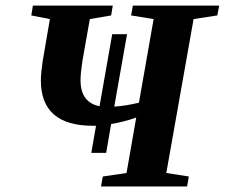

<svg xmlns="http://www.w3.org/2000/svg" viewBox="-20 -675 813 695"><path d="M582 -48.8 663.6 -36.1 657.2 0H345.7L352.1 -36.1L438 -48.8L473.1 -249.5Q429.2 -233.9 382.3 -226.1L364.3 -121.6H310.5L327.6 -219.7H316.4Q127.9 -219.7 127.9 -383.8Q127.9 -408.2 134.3 -452.6L160.6 -606L93.3 -619.1L99.1 -654.8H388.2L382.3 -619.1L305.2 -606L278.3 -454.1Q271.5 -409.7 271.5 -384.8Q271.5 -304.2 340.3 -290.5L386.2 -551.3H439.9L393.6 -289.1Q433.6 -291.5 482.9 -303.2L536.1 -606L454.6 -619.1L460.9 -654.8H773.4L766.6 -619.1L680.7 -606Z"/></svg>

Font: Tinos
Style: Bold Italic
Weight: 700
Italic angle: -16.333°
Designer: Steve Matteson
Foundry: Monotype Imaging Inc.
Version: Version 1.23